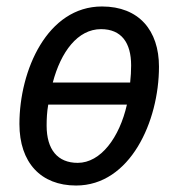

<svg xmlns="http://www.w3.org/2000/svg" viewBox="-20 -564 548 593"><path d="M215 9C382 9 471 -189 471 -358C471 -470 409 -544 295 -544C126 -544 40 -347 40 -181C40 -62 106 9 215 9ZM382 -309H143C168 -404 220 -474 292 -474C355 -474 385 -432 385 -362C385 -344 384 -328 382 -309ZM220 -61C158 -61 124 -102 124 -176C124 -197 125 -218 129 -241H372C349 -139 291 -61 220 -61Z"/></svg>

Font: Noto Sans SemiCondensed
Style: Italic
Weight: 400
Width: 4
Italic angle: -12°
Designer: Monotype Design Team
Foundry: Monotype Imaging Inc.
Version: Version 2.013